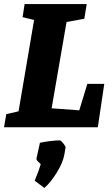

<svg xmlns="http://www.w3.org/2000/svg" viewBox="-39 -631 557 952"><path d="M478 -215 446 0H-19L-8 -65L53 -79L130 -532L73 -546L83 -611H391L379 -538L291 -522L217 -94L354 -84L394 -215ZM133 265Q154 215 163 183Q162 182 151 171.5Q140 161 142 154L159 77Q181 72 210 68.5Q239 65 257 65Q263 65 275 80Q287 95 286 101L280 136Q273 175 243 224Q213 273 181 301Z"/></svg>

Font: Grenze ExtraBold
Style: Italic
Weight: 800
Italic angle: -10°
Designer: Renata Polastri
Foundry: Omnibus-Type
Version: Version 1.002; ttfautohint (v1.8)